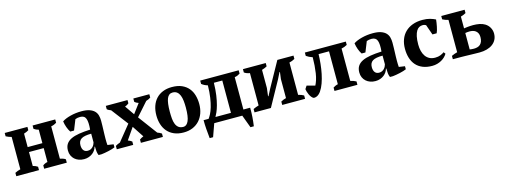

<svg xmlns="http://www.w3.org/2000/svg" viewBox="-15 -1145 5155 1958"><g transform="rotate(-15 2562.5 -166.5)"><path d="M261.2 0H21.5V-35.6Q34.2 -43 48.6 -48.1Q63 -53.2 79.6 -57.6V-398.9Q63 -403.8 48.6 -408.9Q34.2 -414.1 21.5 -421.4V-456.5H261.2V-421.4Q240.2 -408.2 210.4 -398.9V-256.8H365.7V-398.9Q338.9 -404.8 315.9 -421.4V-456.5H554.7V-421.4Q542.5 -413.6 528.8 -408Q515.1 -402.3 497.1 -398.9V-57.6Q513.7 -53.7 528.1 -49.3Q542.5 -44.9 554.7 -35.6V0H315.9V-35.6Q339.4 -53.2 365.7 -57.6V-204.6H210.4V-57.6Q241.7 -49.8 261.2 -35.6Z M999 -132.3Q999 -112.3 999.5 -97.7Q1000 -83 1001.5 -66.9L1064.5 -57.6V-25.4Q1052.7 -20 1034.4 -14.4Q1016.1 -8.8 995.6 -4.2Q975.1 0.5 954.8 3.9Q934.6 7.3 919.4 8.8H888.2Q883.3 -2 880.6 -12.2Q877.9 -22.5 877 -32.7Q876 -43.5 875.5 -56.2Q875 -68.8 874.5 -84H870.1Q865.7 -66.4 854.7 -49.3Q843.8 -32.2 826.7 -18.8Q809.6 -5.4 786.6 2.9Q763.7 11.2 735.8 11.2Q706.1 11.2 680.9 2.2Q655.8 -6.8 637.2 -23.4Q618.7 -40 608.2 -63.5Q597.7 -86.9 597.7 -116.2Q597.7 -156.7 615.2 -183.8Q632.8 -210.9 667.5 -227.8Q702.1 -244.6 753.2 -252.9Q804.2 -261.2 871.6 -264.2Q878.9 -342.8 865.2 -378.9Q852.1 -415.5 805.7 -415.5Q777.3 -415.5 754.4 -406.2L710.9 -297.4H670.9Q663.6 -308.1 656.5 -322.3Q649.4 -336.4 643.8 -352.1Q638.2 -367.7 634 -384.3Q629.9 -400.9 627.9 -416.5Q661.6 -439.5 717.3 -453.6Q772.9 -467.8 833.5 -467.8Q885.3 -467.8 918.2 -456.3Q951.2 -444.8 970.2 -425.3Q989.3 -405.8 996.3 -379.2Q1003.4 -352.5 1003.4 -322.8Q1003.4 -294.9 1002.7 -270.5Q1002 -246.1 1001.2 -223.1Q1000.5 -200.2 999.8 -178Q999 -155.8 999 -132.3ZM793.5 -62Q812.5 -62 826.2 -69.1Q839.8 -76.2 849.1 -86.7Q858.4 -97.2 863.8 -108.9Q869.1 -120.6 871.6 -129.9V-221.2Q798.8 -221.2 766.8 -201.2Q734.9 -181.2 734.9 -135.3Q734.9 -100.1 750 -81.1Q765.1 -62 793.5 -62Z M1376 -258.3 1524.9 -57.6Q1547.9 -50.3 1569.3 -35.6V0H1336.9V-34.7Q1356.9 -49.3 1378.4 -57.6L1298.3 -179.2L1214.4 -57.6Q1227.5 -53.2 1237.1 -47.6Q1246.6 -42 1255.9 -35.6V0H1082.5V-35.6Q1093.8 -42.5 1105.2 -48.1Q1116.7 -53.7 1130.4 -57.6L1264.2 -222.7L1129.9 -398.9Q1116.7 -403.8 1106.7 -408.9Q1096.7 -414.1 1088.9 -421.4V-456.5H1317.9V-422.4Q1311 -415.5 1300 -409.2Q1289.1 -402.8 1276.9 -398.9L1345.7 -299.3L1420.4 -398.9Q1404.8 -403.8 1395.8 -409.2Q1386.7 -414.6 1379.4 -421.4V-456.5H1548.3V-421.4Q1539.1 -414.6 1528.1 -409.2Q1517.1 -403.8 1500.5 -398.9Z M1561.5 -228.5Q1561.5 -282.7 1576.7 -326.7Q1591.8 -370.6 1620.8 -402.1Q1649.9 -433.6 1692.1 -450.7Q1734.4 -467.8 1788.1 -467.8Q1850.1 -467.8 1893.1 -448.5Q1936 -429.2 1963.1 -396.5Q1990.2 -363.8 2002.4 -320.3Q2014.6 -276.9 2014.6 -228.5Q2014.6 -176.3 1999 -132.3Q1983.4 -88.4 1954.1 -56.4Q1924.8 -24.4 1882.8 -6.6Q1840.8 11.2 1788.1 11.2Q1730 11.2 1687.3 -7.3Q1644.5 -25.9 1616.7 -58.1Q1588.9 -90.3 1575.2 -134Q1561.5 -177.7 1561.5 -228.5ZM1703.6 -228.5Q1703.6 -190.4 1706.5 -157Q1709.5 -123.5 1719.5 -98.6Q1729.5 -73.7 1748.5 -59.3Q1767.6 -44.9 1799.3 -44.9Q1833.5 -44.9 1853.3 -88.9Q1873 -132.8 1873 -228.5Q1873 -266.6 1869.4 -300Q1865.7 -333.5 1855.7 -358.4Q1845.7 -383.3 1827.6 -397.7Q1809.6 -412.1 1780.8 -412.1Q1739.7 -412.1 1721.7 -367.9Q1703.6 -323.7 1703.6 -228.5Z M2111.3 0 2063 135.3H2026.9Q2021.5 83.5 2017.8 36.4Q2014.2 -10.7 2014.2 -57.6H2067.4Q2078.6 -72.3 2092.5 -98.6Q2106.4 -125 2118.4 -165.3Q2130.4 -205.6 2138.9 -261Q2147.5 -316.4 2148.4 -389.6Q2128.9 -395 2113.5 -403.1Q2098.1 -411.1 2085.4 -421.4V-456.5H2491.7V-421.4Q2479.5 -413.1 2466.1 -407.5Q2452.6 -401.9 2434.6 -398.9V-57.6H2505.9Q2506.8 -8.3 2503.4 39.8Q2500 87.9 2493.2 135.3H2457.5L2407.2 0ZM2214.4 -398.9Q2212.9 -324.7 2204.6 -268.1Q2196.3 -211.4 2184.8 -169.9Q2173.3 -128.4 2161.1 -100.8Q2148.9 -73.2 2139.6 -57.6H2303.2V-398.9Z M2536.6 -456.5H2777.3V-421.4Q2767.6 -415.5 2753.9 -409.9Q2740.2 -404.3 2722.7 -398.9V-207.5L2712.4 -123H2717.3L2752.4 -190.9L2899.9 -456.5H3070.3V-421.4Q3056.2 -413.1 3041.3 -407.5Q3026.4 -401.9 3012.2 -398.9V-57.6Q3029.3 -53.7 3043.7 -48.3Q3058.1 -43 3070.3 -35.6V0H2829.1V-35.6Q2841.8 -43 2856 -48.8Q2870.1 -54.7 2884.3 -57.6V-258.3L2893.6 -330.6H2888.7L2854.5 -262.2L2709.5 0H2536.6V-35.6Q2552.2 -43 2565.7 -48.1Q2579.1 -53.2 2595.2 -57.6V-398.9Q2559.1 -404.8 2536.6 -421.4Z M3206.1 -103Q3217.3 -124 3227.3 -154.8Q3237.3 -185.5 3243.2 -224.1Q3249 -262.7 3252 -303.7Q3254.9 -344.7 3255.4 -389.6Q3236.8 -395.5 3220 -403.8Q3203.1 -412.1 3190.4 -421.4V-456.5H3623V-421.4Q3594.2 -404.8 3562.5 -398.9V-57.6Q3582 -53.2 3596.7 -47.6Q3611.3 -42 3623 -35.6V0H3380.9V-35.6Q3392.1 -43 3403.6 -48.3Q3415 -53.7 3431.6 -57.6V-404.8H3321.3Q3320.3 -356.4 3314.9 -303.7Q3309.6 -251 3299.3 -200.9Q3289.1 -150.9 3273.2 -106.7Q3257.3 -62.5 3235.4 -31.2Q3216.8 -4.9 3195.1 5.9Q3173.3 16.6 3156.2 12.7Q3144 6.3 3133.8 -7.3Q3123.5 -21 3116.2 -37.1Q3108.9 -53.2 3104.5 -68.8Q3100.1 -84.5 3099.1 -94.7L3120.1 -126.5Z M4075.2 -132.3Q4075.2 -112.3 4075.7 -97.7Q4076.2 -83 4077.6 -66.9L4140.6 -57.6V-25.4Q4128.9 -20 4110.6 -14.4Q4092.3 -8.8 4071.8 -4.2Q4051.3 0.5 4031 3.9Q4010.7 7.3 3995.6 8.8H3964.4Q3959.5 -2 3956.8 -12.2Q3954.1 -22.5 3953.1 -32.7Q3952.1 -43.5 3951.7 -56.2Q3951.2 -68.8 3950.7 -84H3946.3Q3941.9 -66.4 3930.9 -49.3Q3919.9 -32.2 3902.8 -18.8Q3885.7 -5.4 3862.8 2.9Q3839.8 11.2 3812 11.2Q3782.2 11.2 3757.1 2.2Q3731.9 -6.8 3713.4 -23.4Q3694.8 -40 3684.3 -63.5Q3673.8 -86.9 3673.8 -116.2Q3673.8 -156.7 3691.4 -183.8Q3709 -210.9 3743.7 -227.8Q3778.3 -244.6 3829.3 -252.9Q3880.4 -261.2 3947.8 -264.2Q3955.1 -342.8 3941.4 -378.9Q3928.2 -415.5 3881.8 -415.5Q3853.5 -415.5 3830.6 -406.2L3787.1 -297.4H3747.1Q3739.7 -308.1 3732.7 -322.3Q3725.6 -336.4 3720 -352.1Q3714.4 -367.7 3710.2 -384.3Q3706.1 -400.9 3704.1 -416.5Q3737.8 -439.5 3793.5 -453.6Q3849.1 -467.8 3909.7 -467.8Q3961.4 -467.8 3994.4 -456.3Q4027.3 -444.8 4046.4 -425.3Q4065.4 -405.8 4072.5 -379.2Q4079.6 -352.5 4079.6 -322.8Q4079.6 -294.9 4078.9 -270.5Q4078.1 -246.1 4077.4 -223.1Q4076.7 -200.2 4075.9 -178Q4075.2 -155.8 4075.2 -132.3ZM3869.6 -62Q3888.7 -62 3902.3 -69.1Q3916 -76.2 3925.3 -86.7Q3934.6 -97.2 3939.9 -108.9Q3945.3 -120.6 3947.8 -129.9V-221.2Q3875 -221.2 3843 -201.2Q3811 -181.2 3811 -135.3Q3811 -100.1 3826.2 -81.1Q3841.3 -62 3869.6 -62Z M4572.3 -74.2Q4562 -56.6 4545.9 -41Q4529.8 -25.4 4509.3 -13.9Q4488.8 -2.4 4464.1 4.4Q4439.5 11.2 4411.1 11.2Q4354.5 11.2 4312.3 -5.9Q4270 -22.9 4241.9 -54.4Q4213.9 -85.9 4200 -130.1Q4186 -174.3 4186 -228.5Q4186 -282.7 4202.6 -326.9Q4219.2 -371.1 4251 -402.3Q4282.7 -433.6 4328.6 -450.7Q4374.5 -467.8 4433.1 -467.8Q4478.5 -467.8 4512 -458.3Q4545.4 -448.7 4570.3 -436Q4568.8 -420.4 4565.9 -401.4Q4563 -382.3 4559.1 -363.3Q4555.2 -344.2 4550.3 -327.1Q4545.4 -310.1 4539.6 -298.3H4495.1L4457 -406.2Q4449.7 -410.2 4442.4 -412.8Q4435.1 -415.5 4420.9 -415.5Q4402.3 -415.5 4385.5 -406.7Q4368.7 -397.9 4356 -377Q4343.3 -356 4335.7 -321.5Q4328.1 -287.1 4328.1 -235.4Q4328.1 -198.7 4336.2 -167Q4344.2 -135.3 4360.6 -111.8Q4377 -88.4 4402.1 -75.2Q4427.2 -62 4461.9 -62Q4494.1 -62 4517.8 -71.5Q4541.5 -81.1 4557.6 -93.3Z M4822.3 -274.4Q4826.2 -274.9 4835.9 -276.4Q4845.7 -277.8 4858.9 -279.3Q4872.1 -280.8 4887.9 -281.7Q4903.8 -282.7 4920.4 -282.7Q4953.1 -282.7 4985.6 -276.6Q5018.1 -270.5 5043 -254.9Q5072.8 -236.3 5088.6 -207Q5104.5 -177.7 5104.5 -145.5Q5104.5 -108.9 5090.1 -81.1Q5075.7 -53.2 5050 -34.4Q5024.4 -15.6 4989.3 -5.9Q4954.1 3.9 4913.1 3.9Q4900.4 3.9 4874.5 3.4Q4848.6 2.9 4819.1 2.2Q4789.6 1.5 4761.5 0.7Q4733.4 0 4715.8 0H4630.4V-35.6Q4644.5 -43 4660.2 -48.1Q4675.8 -53.2 4691.4 -57.6V-398.9Q4673.8 -402.8 4659.2 -408.4Q4644.5 -414.1 4630.4 -421.4V-456.5H4877V-421.4Q4866.2 -414.6 4852.5 -409.2Q4838.9 -403.8 4822.3 -398.9ZM4822.3 -52.2Q4831.5 -50.3 4844 -49.3Q4856.4 -48.3 4866.7 -48.3Q4885.7 -48.3 4903.1 -53Q4920.4 -57.6 4933.1 -68.8Q4945.8 -80.1 4953.4 -98.9Q4960.9 -117.7 4960.9 -146Q4960.9 -170.4 4952.6 -186.8Q4944.3 -203.1 4931.2 -212.6Q4918 -222.2 4901.6 -226.1Q4885.3 -230 4868.7 -230Q4857.4 -230 4845.5 -228.8Q4833.5 -227.5 4822.3 -225.6Z"/></g></svg>

Font: PT Astra Serif
Style: Bold
Weight: 700
Designer: A.Korolkova, I. Chaeva
Foundry: ParaType Ltd
Version: Version 1.002